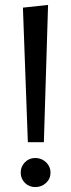

<svg xmlns="http://www.w3.org/2000/svg" viewBox="-20 -759 289 779"><path d="M73 -728 175 -739 158 -182H93ZM64 -59Q64 -83 81 -100.5Q98 -118 123 -118Q149 -118 167 -100.5Q185 -83 185 -59Q185 -34 167 -17Q149 0 123 0Q98 0 81 -17Q64 -34 64 -59Z"/></svg>

Font: Actor
Style: Regular
Weight: 400
Designer: Thomas Junold
Foundry: Thomas Junold
Version: Version 1.001